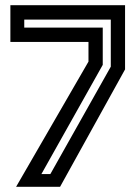

<svg xmlns="http://www.w3.org/2000/svg" viewBox="-20 -720 532 740"><path d="M42 0 321 -482.5V-558.5H20V-700H462V-452.5L211.5 0ZM139.5 -49H174L407 -463V-644.5H73.5V-613.5H376V-470Z"/></svg>

Font: Tourney SemiBold
Style: Regular
Weight: 600
Version: Version 1.015